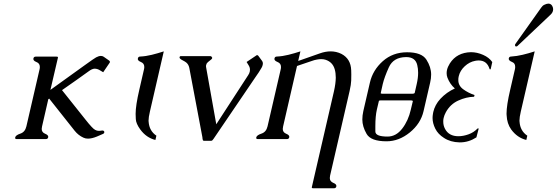

<svg xmlns="http://www.w3.org/2000/svg" viewBox="-20 -762 3051 1052"><path d="M210.4 -69.3Q208.5 -61.5 208.5 -55.7Q208.5 -36.6 227.5 -29.1Q246.6 -21.5 244.1 -9.8Q241.7 0 231.4 0H70.8Q63 0 63 -6.3Q63 -7.8 63.5 -9.8Q66.4 -21.5 91.8 -30Q117.2 -38.6 124.5 -69.3L196.8 -382.3Q198.7 -389.6 198.2 -396Q198.2 -415 179.2 -422.4Q160.2 -429.7 163.1 -441.9Q165.5 -451.7 175.3 -451.7H290.5Q298.8 -451.7 297.4 -445.8L256.3 -269.5L445.8 -405.8Q496.6 -442.4 506.8 -447.8Q521.5 -455.6 532.7 -455.6Q541.5 -455.6 547.9 -451.2L578.6 -429.7Q582 -426.3 582.5 -422.9Q582.5 -420.4 579.6 -416.5L545.4 -366.2L524.9 -378.4Q512.2 -385.7 498.5 -385.7Q484.9 -385.7 464.8 -370.6Q401.4 -324.7 319.8 -268.1L448.2 -106.9Q487.8 -56.6 501.5 -50.3Q510.7 -44.9 522.5 -44.9Q527.3 -44.9 532.7 -45.9Q536.6 -46.9 540 -46.9Q549.8 -46.9 551.3 -40Q551.8 -37.6 551.3 -35.2Q550.3 -30.8 544.4 -28.3L510.7 -13.7Q482.9 -2.4 461.9 -2.4Q447.8 -2.4 437 -7.8Q409.2 -20.5 389.2 -45.4L249.5 -221.7L244.6 -218.3Z M801.3 -150.4Q793.9 -119.1 793.9 -100.6Q793.9 -97.2 794.4 -94.7Q797.9 -44.9 836.9 -18.6L831.5 4.9Q781.7 -7.3 748.5 -52.7Q725.1 -85 724.1 -109.6Q723.1 -134.3 723.1 -138.2Q723.1 -183.6 743.2 -270L769 -382.3Q771 -390.1 770.5 -396Q770.5 -415 751.5 -422.6Q732.4 -430.2 735.4 -441.9Q737.8 -452.1 747.6 -452.1Q779.3 -453.6 811.8 -461.7Q844.2 -469.7 877.4 -480.5Z M1109.4 -393.1 1165 -81.1 1339.8 -350.1Q1346.7 -360.4 1348.6 -370.1Q1349.6 -375 1349.6 -379.9Q1349.6 -392.1 1342.8 -403.3L1331.1 -422.4L1382.8 -457Q1386.2 -460 1388.7 -460Q1392.1 -460 1395.5 -456.1L1416 -428.2Q1420.4 -422.4 1420.4 -414.6Q1420.4 -411.1 1419.4 -406.7Q1418 -399.4 1413.1 -390.6Q1399.9 -367.2 1377.4 -335.9L1149.9 -1Q1146.5 3.9 1143.6 6.8Q1140.6 9.3 1137.7 9.3H1096.7Q1093.3 9.3 1091.8 6.3Q1090.8 4.9 1089.8 -1.2Q1088.9 -7.3 1088.9 -10.3L1017.1 -390.6Q1013.2 -409.2 1000 -419.9Q991.2 -426.3 982.2 -430.7Q973.1 -435.1 968.3 -439.5Q965.3 -441.4 963.9 -445.8Q963.9 -447.8 963.9 -449.2Q964.4 -450.7 965.3 -452.1Q967.3 -454.6 971.2 -454.6H1131.3Q1134.8 -454.6 1138.7 -452.1Q1141.6 -448.7 1142.6 -445.8Q1142.6 -444.3 1142.6 -443.4Q1141.6 -439 1135.3 -434.6Q1115.2 -419.4 1112.8 -414.6Q1110.4 -410.2 1109.4 -405.3Q1107.9 -399.4 1109.4 -393.1Z M1613.8 -428.2 1626 -432.1 1732.9 -469.7Q1763.2 -480.5 1791.5 -480.5Q1823.2 -480.5 1850.6 -466.8Q1902.3 -439.9 1904.3 -376.5Q1904.8 -366.2 1904.8 -354Q1904.8 -341.8 1904.3 -320.8Q1903.8 -299.8 1895.5 -263.2L1788.6 200.2Q1787.1 207.5 1787.1 213.4Q1787.1 232.4 1806.4 240Q1825.7 247.6 1822.8 259.8Q1820.3 269.5 1810.5 269.5H1695.3Q1687.5 269.5 1688.5 263.7L1810.1 -263.2Q1819.3 -304.2 1819.8 -336.4Q1819.8 -361.8 1814 -382.3Q1802.7 -421.9 1763.7 -434.6Q1753.4 -438 1739.7 -438Q1728.5 -438 1715.8 -435.5Q1702.1 -433.1 1689 -428.2Q1675.8 -423.3 1661.6 -418.9L1620.1 -404.8L1607.4 -400.4L1531.2 -69.3Q1529.3 -61.5 1529.3 -55.7Q1529.3 -36.6 1548.3 -29.1Q1567.4 -21.5 1564.9 -9.8Q1562.5 0 1552.7 0H1392.1Q1383.8 0 1383.8 -6.3Q1383.8 -7.8 1384.3 -9.8Q1387.2 -21.5 1412.8 -30Q1438.5 -38.6 1445.8 -69.3L1518.1 -382.3Q1520 -389.6 1519.5 -396Q1519.5 -415 1500.2 -422.6Q1481 -430.2 1483.9 -441.9Q1486.3 -452.1 1496.6 -452.1Q1528.3 -453.6 1560.5 -461.7Q1592.8 -469.7 1626 -480.5Z M2252 -252 2263.2 -301.3Q2271 -335 2271 -363.3Q2271 -386.2 2266.1 -405.8Q2255.9 -449.2 2206.1 -449.2H2204.1Q2135.3 -448.2 2110.6 -393.3Q2085.9 -338.4 2077.1 -301.3L2065.9 -251Q2068.4 -248.5 2073.7 -248.5H2241.2Q2247.6 -248.5 2252 -252ZM2056.2 -209.5 2044.9 -161.6Q2036.6 -125 2036.6 -71.3Q2036.6 -69.8 2036.6 -41.7Q2036.6 -13.7 2103.5 -13.7Q2149.9 -13.7 2183.6 -57.1Q2217.3 -100.6 2231 -161.6L2242.2 -208.5Q2239.7 -211.9 2232.4 -211.9H2064.9Q2059.6 -211.9 2056.2 -209.5ZM2210.4 -475.6Q2290.5 -475.6 2316.4 -435.1Q2342.3 -394.5 2342.3 -353.5Q2342.3 -332.5 2336.9 -309.6L2300.8 -153.3Q2285.2 -85 2225.6 -36.4Q2166 12.2 2097.7 12.2Q2012.2 12.2 1988.8 -28.1Q1965.3 -68.4 1965.3 -107.4Q1965.3 -128.9 1970.7 -153.3L2006.8 -309.6Q2022.5 -377.9 2077.4 -426.8Q2132.3 -475.6 2210.4 -475.6Z M2603 -58.1 2590.3 -9.3Q2547.9 18.1 2500.5 18.1H2497.6Q2448.2 17.1 2412.6 -6.3Q2379.9 -26.9 2365 -56.9Q2350.1 -86.9 2350.1 -115.2Q2350.1 -126 2352.1 -137.7Q2353 -143.1 2354 -148.4Q2363.3 -188.5 2393.1 -220.7Q2426.8 -256.8 2472.2 -277.3Q2445.3 -300.8 2431.6 -336.4Q2427.2 -348.1 2427.2 -360.8Q2427.2 -369.6 2429.2 -378.9Q2433.1 -396 2444.8 -414.6Q2482.9 -474.1 2560.1 -476.1Q2593.8 -476.1 2627 -461.4Q2660.2 -446.8 2677.2 -421.9L2668.9 -384.8Q2668.5 -381.8 2665.5 -381.8Q2662.6 -381.8 2662.1 -384.8Q2647.9 -430.7 2603 -430.7Q2593.8 -430.7 2583.5 -428.7Q2552.2 -422.9 2526.6 -399.2Q2501 -375.5 2493.7 -345.2Q2490.7 -333.5 2491.2 -322.8Q2491.2 -292.5 2518.3 -272.7Q2545.4 -252.9 2580.1 -241.2L2577.6 -231.9Q2534.7 -231 2490.7 -210.9Q2446.8 -190.9 2422.9 -147Q2414.1 -130.9 2410.6 -115.2Q2408.2 -104.5 2408.7 -94.7Q2408.7 -74.7 2418 -56.6Q2439 -15.6 2491.7 -15.6Q2518.1 -15.6 2546.9 -25.9Q2575.7 -36.1 2596.7 -58.1Z M2815.9 -510.7Q2814 -509.3 2813.5 -508.8Q2804.7 -504.9 2802.2 -511.7Q2801.3 -515.1 2802.7 -519.5L2945.3 -720.2Q2952.1 -731 2962.4 -735.8Q2975.6 -742.2 2984.9 -742.2Q3002 -742.2 3008.8 -722.7Q3010.7 -716.3 3010.7 -710.4Q3010.7 -706.5 3009.8 -703.1Q3007.3 -691.9 2997.1 -682.1ZM2833.5 -150.4Q2826.2 -119.1 2826.2 -100.6Q2826.2 -97.2 2826.7 -94.7Q2830.1 -44.9 2869.1 -18.6L2863.8 4.9Q2814 -7.3 2780.8 -52.7Q2757.8 -85 2755.9 -130.4Q2755.9 -134.8 2755.4 -139.2Q2755.4 -184.6 2775.4 -270L2801.3 -382.3Q2803.2 -390.1 2802.7 -396.5Q2802.7 -415.5 2786.6 -421.9Q2765.1 -430.7 2767.6 -441.9Q2770 -452.1 2779.8 -452.1Q2811.5 -454.1 2843.8 -461.9Q2876.5 -469.7 2909.7 -480.5Z"/></svg>

Font: Caudex
Style: Italic
Weight: 400
Italic angle: -13°
Version: Version 1.04